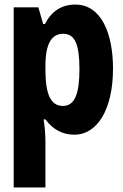

<svg xmlns="http://www.w3.org/2000/svg" viewBox="-20 -581 540 841"><path d="M40 240H179V41C179 1 175 -33 171 -58H179C211 -15 252 9 306 9C405 9 475 -100 475 -281C475 -432 425 -561 310 -561C249 -561 205 -531 177 -476H169L148 -549H40ZM256 -117C204 -117 179 -164 179 -275V-292C179 -392 207 -433 257 -433C308 -433 328 -387 328 -278C328 -172 308 -117 256 -117Z"/></svg>

Font: Noto Sans Mono ExtraCondensed ExtraBold
Style: Regular
Weight: 800
Width: 2
Designer: Monotype Design Team
Foundry: Monotype Imaging Inc.
Version: Version 2.014